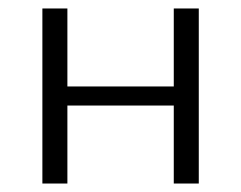

<svg xmlns="http://www.w3.org/2000/svg" viewBox="-20 -433 569 453"><path d="M449 -413V0H390V-184H139V0H80V-413H139V-229H390V-413Z"/></svg>

Font: Isabella Sans
Style: Regular
Weight: 400
Designer: Original fonts by Christian Thalmann (Catharsis Fonts), Modifications by Cristiano Sobral
Version: Version 0.002;July 12, 2020;FontCreator 13.0.0.2655 64-bit; 